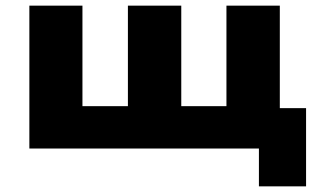

<svg xmlns="http://www.w3.org/2000/svg" viewBox="-20 -526 1133 680"><path d="M897 134V0H84V-506H272V-150H433V-506H622V-150H782V-506H971V-143H1064V134Z"/></svg>

Font: Nunito Sans 7pt SemiExpanded Black
Style: Regular
Weight: 900
Width: 6
Designer: Vernon Adams
Foundry: Vernon Adams
Version: Version 3.101;gftools[0.9.27]